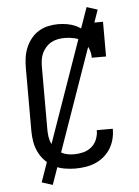

<svg xmlns="http://www.w3.org/2000/svg" viewBox="-60 -864 719 992"><g transform="rotate(-5 300.0 -368.0)"><path d="M297 8Q269 8 240.5 3Q212 -2 187 -15Q162 -28 142 -48.5Q122 -69 109.5 -94.5Q97 -120 92 -148Q87 -176 87 -205V-530Q87 -557 90.5 -583.5Q94 -610 104 -635Q114 -660 131 -681.5Q148 -703 170.5 -717Q193 -731 219 -737Q245 -743 272 -743Q295 -743 318.5 -739Q342 -735 363 -725.5Q384 -716 401.5 -700.5Q419 -685 431 -665V-735H505V-555H431Q431 -580 421.5 -603.5Q412 -627 393 -642.5Q374 -658 349.5 -663.5Q325 -669 300 -669Q282 -669 264 -665.5Q246 -662 230.5 -653.5Q215 -645 202.5 -631Q190 -617 182.5 -600.5Q175 -584 172.5 -566Q170 -548 170 -530V-205Q170 -187 172.5 -169Q175 -151 182 -134.5Q189 -118 201 -104.5Q213 -91 228.5 -82Q244 -73 261.5 -69.5Q279 -66 297 -66Q321 -66 344.5 -72Q368 -78 386.5 -93Q405 -108 414.5 -131Q424 -154 424 -177V-180H507V-176Q507 -150 500 -124Q493 -98 479 -76Q465 -54 444.5 -37Q424 -20 400 -10Q376 0 349.5 4Q323 8 297 8ZM173 82 117 64 427 -818 483 -800Z"/></g></svg>

Font: Iosevka HT Extended
Style: Regular
Weight: 400
Width: 7
Monospace: yes
Designer: Belleve Invis
Foundry: Belleve Invis
Version: Version 32.3.0; ttfautohint (v1.8.4)